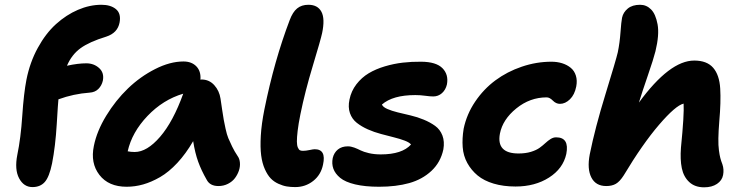

<svg xmlns="http://www.w3.org/2000/svg" viewBox="-20 -780 3158 812"><path d="M117.2 11.2Q80.6 11.2 60.8 -25.9Q41 -63 53.2 -125Q67.9 -195.8 74.2 -290.8Q80.6 -385.7 91.8 -442.9Q106.4 -516.6 139.9 -577.6Q173.3 -638.7 216.8 -678Q260.3 -717.3 309.8 -738.5Q359.4 -759.8 409.2 -759.8Q447.8 -759.8 470.2 -741.5Q492.7 -723.1 485.8 -685.1Q477.5 -640.6 429.2 -625Q357.4 -603 320.3 -575.9Q283.2 -548.8 263.2 -502Q309.6 -512.2 345.2 -512.2Q377 -512.2 399.2 -492.2Q421.4 -472.2 415 -439Q410.2 -418 396 -403.8Q381.8 -389.6 358.9 -388.2Q291 -383.3 227.1 -359.9Q225.6 -348.6 220 -255.1Q214.4 -161.6 200.2 -88.9Q188.5 -31.7 169.4 -10.3Q150.4 11.2 117.2 11.2Z M515.6 9.8Q439 9.8 400.4 -40.3Q361.8 -90.3 377 -163.1Q389.6 -225.6 429.2 -290.5Q468.8 -355.5 521 -405.8Q573.2 -456.1 636.2 -488Q699.2 -520 755.9 -520Q790.5 -520 810.5 -499.3Q830.6 -478.5 827.6 -442.9L832 -443.8Q864.7 -443.8 886.2 -419.9Q907.7 -396 912.6 -362.8Q914.1 -352.1 919.2 -317.9Q924.3 -283.7 926.3 -273.2Q928.2 -262.7 933.8 -236.3Q939.5 -210 945.6 -195.6Q951.7 -181.2 961.7 -160.4Q971.7 -139.6 984.9 -120.1Q993.2 -108.9 994.6 -92.3Q996.1 -75.7 990.5 -58.8Q984.9 -42 973.9 -27.1Q962.9 -12.2 944.3 -2.7Q925.8 6.8 903.8 6.8Q867.7 6.8 854 -20Q831.5 -59.1 818.1 -96.2Q804.7 -133.3 796.9 -183.1Q766.1 -129.9 730 -91.1Q693.8 -52.2 657 -31Q620.1 -9.8 585.4 0Q550.8 9.8 515.6 9.8ZM549.8 -137.2Q601.6 -137.2 657 -201.4Q712.4 -265.6 754.9 -383.8Q669.4 -358.4 603.8 -289.6Q538.1 -220.7 520 -140.1Q533.2 -137.2 549.8 -137.2Z M1228.5 11.2Q1209 11.2 1192.9 8.5Q1176.8 5.9 1157.7 -2.7Q1138.7 -11.2 1125 -25.4Q1111.3 -39.6 1100.1 -64.5Q1088.9 -89.4 1084.5 -123Q1080.1 -156.7 1083 -206.3Q1085.9 -255.9 1098.1 -316.9Q1140.1 -524.4 1205.1 -694.8Q1217.8 -729 1236.6 -744.4Q1255.4 -759.8 1284.2 -759.8Q1323.7 -759.8 1339.4 -730.2Q1355 -700.7 1342.3 -640.1Q1336.4 -612.3 1303.2 -502.7Q1270 -393.1 1250.5 -296.9Q1242.2 -255.9 1238.8 -226.8Q1235.4 -197.8 1235.6 -181.4Q1235.8 -165 1239.7 -156Q1243.7 -147 1248.5 -144.5Q1253.4 -142.1 1261.2 -142.1Q1273.4 -142.1 1289.1 -145.5Q1304.7 -148.9 1311 -148.9Q1360.4 -148.9 1346.2 -84Q1337.4 -40.5 1304.4 -14.6Q1271.5 11.2 1228.5 11.2Z M1583 9.8Q1523.9 9.8 1481.9 -0.2Q1439.9 -10.3 1418.7 -27.8Q1397.5 -45.4 1389.9 -66.4Q1382.3 -87.4 1387.2 -111.8Q1392.6 -134.3 1408.9 -147.7Q1425.3 -161.1 1451.2 -161.1Q1463.9 -161.1 1478.3 -155.8Q1492.7 -150.4 1505.1 -144Q1517.6 -137.7 1540.3 -132.3Q1563 -127 1590.3 -127Q1680.7 -127 1718.3 -168.9Q1711.4 -177.7 1691.4 -185.3Q1671.4 -192.9 1646 -199.2Q1620.6 -205.6 1591.3 -213.4Q1562 -221.2 1535.6 -232.9Q1509.3 -244.6 1489 -260.5Q1468.8 -276.4 1460 -301.5Q1451.2 -326.7 1458 -358.9Q1465.3 -395 1487.3 -423.6Q1509.3 -452.1 1539.1 -470Q1568.8 -487.8 1607.2 -499.3Q1645.5 -510.7 1683.6 -515.1Q1721.7 -519.5 1761.2 -519Q1824.7 -518.6 1851.3 -491.5Q1877.9 -464.4 1870.1 -422.9Q1864.7 -399.9 1849.1 -386Q1833.5 -372.1 1812 -372.1Q1798.8 -372.1 1778.1 -375Q1757.3 -377.9 1736.3 -377.9Q1641.1 -377.9 1595.2 -337.9Q1599.6 -327.1 1618.2 -319.1Q1636.7 -311 1661.6 -304.9Q1686.5 -298.8 1715.8 -292Q1745.1 -285.2 1772.2 -273.9Q1799.3 -262.7 1820.3 -247.6Q1841.3 -232.4 1851.1 -206.8Q1860.8 -181.2 1855 -147.9Q1843.3 -93.3 1804.4 -57.1Q1765.6 -21 1710.4 -5.6Q1655.3 9.8 1583 9.8Z M2160.2 8.8Q2108.9 8.8 2067.9 -3.4Q2026.9 -15.6 2000 -37.8Q1973.1 -60.1 1956.3 -90.6Q1939.5 -121.1 1936.8 -157.7Q1934.1 -194.3 1940.9 -235.8Q1953.6 -296.9 1989.5 -350.1Q2025.4 -403.3 2075.2 -440.2Q2125 -477.1 2186.8 -498Q2248.5 -519 2312 -519Q2336.4 -519 2357.4 -512.5Q2378.4 -505.9 2393.8 -493.2Q2409.2 -480.5 2415.5 -460Q2421.9 -439.5 2417 -414.1Q2410.2 -379.4 2390.4 -360.1Q2370.6 -340.8 2348.1 -340.8Q2331.5 -340.8 2318.1 -354.5Q2304.7 -368.2 2292 -368.2Q2221.2 -368.2 2163.6 -321.5Q2106 -274.9 2094.2 -214.8Q2078.6 -130.9 2172.9 -130.9Q2202.6 -130.9 2225.6 -137.9Q2248.5 -145 2262.2 -155Q2275.9 -165 2286.6 -175Q2297.4 -185.1 2308.6 -192.1Q2319.8 -199.2 2332 -199.2Q2388.7 -199.2 2375 -128.9Q2361.3 -66.9 2302 -29.1Q2242.7 8.8 2160.2 8.8Z M2543.9 6.8Q2499.5 6.8 2481 -29.3Q2462.4 -65.4 2474.1 -127Q2496.6 -238.8 2541 -382.8Q2585.4 -526.9 2592.8 -559.1Q2601.1 -599.6 2604.2 -643.8Q2607.4 -688 2610.8 -705.1Q2615.7 -728 2635 -743.9Q2654.3 -759.8 2687 -759.8Q2713.9 -759.8 2733.4 -740.2Q2752.9 -720.7 2761 -677Q2769 -633.3 2752 -563Q2744.1 -531.2 2719.7 -460.4Q2695.3 -389.6 2682.1 -346.2Q2812 -523.9 2916 -523.9Q2969.7 -523.9 2996.1 -493.4Q3022.5 -462.9 3025.9 -405.8Q3029.3 -348.6 3022 -267.1Q3018.6 -225.6 3018.1 -195.1Q3017.6 -164.6 3020.5 -143.8Q3023.4 -123 3026.4 -111.6Q3029.3 -100.1 3035.2 -85Q3042.5 -63.5 3038.1 -40Q3033.7 -16.6 3012.2 -2.2Q2990.7 12.2 2958 12.2Q2918.9 12.2 2895 -10Q2871.1 -32.2 2863.5 -68.6Q2856 -105 2859.9 -155.8Q2874 -296.4 2871.1 -341.8Q2837.4 -334 2767.3 -252.4Q2697.3 -170.9 2617.7 -38.1Q2601.1 -12.2 2584.7 -2.7Q2568.4 6.8 2543.9 6.8Z"/></svg>

Font: Shantell Sans Normal
Style: Bold Italic
Weight: 700
Italic angle: -11.31°
Designer: Stephen Nixon, Anya Danilova, Shantell Martin
Foundry: Arrow Type
Version: Version 1.006;[559af2be0]